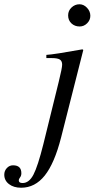

<svg xmlns="http://www.w3.org/2000/svg" viewBox="-192 -672 490 899"><path d="M231 -598Q231 -578 216 -563Q201 -548 181 -548Q158 -548 142.5 -562.5Q127 -577 127 -600Q127 -622 143 -637Q159 -652 180 -652Q200 -652 215.5 -635.5Q231 -619 231 -598ZM198 -438 94 -28Q63 93 17.5 150Q-28 207 -93 207Q-128 207 -150 190Q-172 173 -172 146Q-172 128 -160 115Q-148 102 -131 102Q-92 102 -92 139Q-92 151 -98 158.5Q-104 166 -104 173Q-104 185 -86 185Q-56 185 -35.5 146Q-15 107 11 3L83 -289Q99 -354 99 -369Q99 -386 88.5 -393Q78 -400 51 -400H25V-415Q61 -417 194 -441Z"/></svg>

Font: STIX
Style: Italic
Weight: 400
Italic angle: -16.33°
Designer: MicroPress Inc., with final additions and corrections provided by Coen Hoffman, Elsevier (retired)
Version: Version 1.1.1